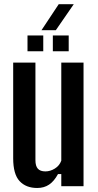

<svg xmlns="http://www.w3.org/2000/svg" viewBox="-20 -904 474 932"><path d="M160.5 8.5Q106 8.5 75 -25Q44 -58.5 44 -135.5V-600H152V-126.5Q152 -98 163.8 -85Q175.5 -72 200.5 -72Q224 -72 246.2 -85.8Q268.5 -99.5 277.5 -124V-600H385.5V0H277.5V-59H261.5Q242.5 -24 218.2 -7.8Q194 8.5 160.5 8.5ZM236.5 -655V-732H313.5V-655ZM113.5 -655V-732H190V-655ZM181.5 -757.5 265 -883.5H338L251 -757.5Z"/></svg>

Font: Big Shoulders Display Thin
Style: Bold
Weight: 700
Version: Version 2.002